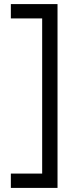

<svg xmlns="http://www.w3.org/2000/svg" viewBox="-20 -750 388 938"><path d="M33 98H186V-660H33V-730H261V168H33Z"/></svg>

Font: Elaine Sans
Style: Regular
Weight: 400
Designer: Wei Huang
Foundry: Wei Huang
Version: Version 2.001;December 24, 2019;FontCreator 12.0.0.2547 64-b